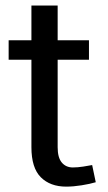

<svg xmlns="http://www.w3.org/2000/svg" viewBox="-20 -676 396 704"><path d="M222.7 8.3Q164.1 8.3 129.6 -26.1Q95.2 -60.5 95.2 -136.2V-457H11.7V-528.3H95.2V-655.8H191.4V-528.3H306.2V-457H191.4V-136.2Q191.4 -98.1 206.5 -80.1Q221.7 -62 247.1 -62Q264.2 -62 285.2 -65.2Q306.2 -68.4 317.9 -70.8L331.1 -7.8Q310.1 -1.5 279.5 3.4Q249 8.3 222.7 8.3Z"/></svg>

Font: Suwannaphum
Style: Regular
Weight: 400
Designer: Danh Hong
Version: Version 8.002; ttfautohint (v1.8.3)